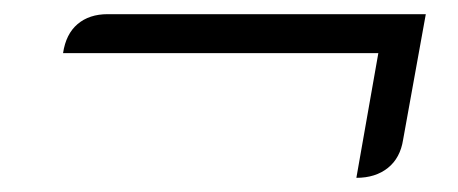

<svg xmlns="http://www.w3.org/2000/svg" viewBox="-20 -427 646 271"><path d="M514 -352H69Q73 -379 89.5 -393Q106 -407 132 -407H581L549 -230Q545 -204 527.5 -190Q510 -176 483 -176Z"/></svg>

Font: K2D ExtraLight
Style: Italic
Weight: 275
Italic angle: -10°
Designer: Katatrad Aksorn Co.,Ltd.
Foundry: Cadson Demak Co.,Ltd.
Version: Version 1.000; ttfautohint (v1.6)